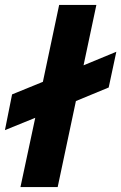

<svg xmlns="http://www.w3.org/2000/svg" viewBox="-81 -759 492 779"><path d="M62 -281 -61 -231 -32 -376 93 -427 159 -739H310L258 -494L391 -549L360 -404L227 -349L153 0H2Z"/></svg>

Font: Prompt SemiBold
Style: Italic
Weight: 600
Italic angle: -12°
Designer: Katatrad Team
Foundry: CadsonDemak
Version: Version 1.001